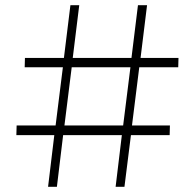

<svg xmlns="http://www.w3.org/2000/svg" viewBox="-20 -719 751 739"><path d="M666 -460H516L488 -236H634L633 -199H484L459 0H425L449 -199H223L199 0H165L189 -199H43L44 -236H194L222 -460H75L76 -496H226L251 -699H285L260 -496H486L511 -699H546L521 -496H667ZM454 -236 482 -460H256L228 -236Z"/></svg>

Font: Montserrat Ultra Light
Style: Regular
Weight: 200
Designer: Julieta Ulanovsky
Foundry: Julieta Ulanovsky
Version: Version 3.100;PS 003.100;hotconv 1.0.88;makeotf.lib2.5.64775